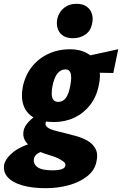

<svg xmlns="http://www.w3.org/2000/svg" viewBox="-89 -701 642 1010"><path d="M151 289Q80 289 28 274Q-24 259 -49 230.5Q-74 202 -67 164Q-58 129 -16 96.5Q26 64 113 42L150 92Q123 97 108.5 107Q94 117 90 132Q84 160 107 177.5Q130 195 186 195Q220 195 237 188.5Q254 182 255 169Q257 159 245.5 149.5Q234 140 215 131Q196 122 171 115Q147 108 121 97.5Q95 87 73.5 71.5Q52 56 41 35Q30 14 35 -13Q40 -37 61 -59.5Q82 -82 113.5 -103Q145 -124 179 -139L205 -109Q189 -97 177.5 -89.5Q166 -82 160 -74.5Q154 -67 151 -55Q148 -41 160 -31.5Q172 -22 194.5 -15.5Q217 -9 244 -3Q276 5 310.5 14.5Q345 24 372.5 40Q400 56 414 83Q428 110 418 151Q409 195 370 226Q331 257 273.5 273Q216 289 151 289ZM194 -59Q133 -59 92.5 -80.5Q52 -102 36 -143.5Q20 -185 31 -245Q44 -306 79 -350Q114 -394 166 -418Q218 -442 279 -442Q333 -442 371.5 -419.5Q410 -397 427 -355Q444 -313 431 -254Q419 -192 385 -148.5Q351 -105 302 -82Q253 -59 194 -59ZM217 -165Q242 -165 257.5 -186Q273 -207 281 -252Q289 -296 282.5 -316Q276 -336 256 -336Q231 -336 213.5 -315Q196 -294 187 -248Q179 -204 187 -184.5Q195 -165 217 -165ZM507 -317 336 -320 345 -401 533 -442ZM295 -500Q260 -500 240 -515Q220 -530 213.5 -554Q207 -578 213 -605Q222 -639 248.5 -660Q275 -681 313 -681Q347 -681 367.5 -666Q388 -651 395 -626.5Q402 -602 395 -574Q387 -537 359 -518.5Q331 -500 295 -500Z"/></svg>

Font: Ysabeau Office Black
Style: Italic
Weight: 900
Italic angle: -12°
Designer: Christian Thalmann (Catharsis Fonts)
Version: Version 2.001;gftools[0.9.30]; featfreeze: tnum,lnum,ss02